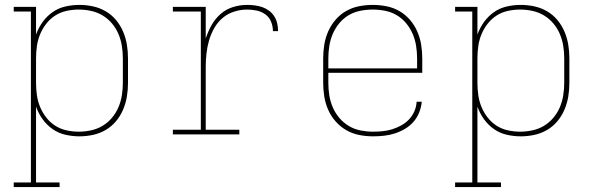

<svg xmlns="http://www.w3.org/2000/svg" viewBox="-20 -548 2440 783"><path d="M36 215V196H106V-501H36V-520H127V-407Q137 -435 154 -458.5Q171 -482 194.5 -498.5Q218 -515 246.5 -521.5Q275 -528 304 -528Q332 -528 359.5 -522Q387 -516 411 -502Q435 -488 453 -466.5Q471 -445 482 -419Q493 -393 497.5 -365.5Q502 -338 502 -310V-210Q502 -182 497.5 -154.5Q493 -127 482 -101Q471 -75 453 -53.5Q435 -32 411 -18Q387 -4 359.5 2Q332 8 304 8Q275 8 246.5 1.5Q218 -5 194.5 -21.5Q171 -38 154 -61.5Q137 -85 127 -113V196H223V215ZM301 -11Q326 -11 351.5 -16.5Q377 -22 398.5 -35Q420 -48 436.5 -67.5Q453 -87 463 -110.5Q473 -134 477 -159.5Q481 -185 481 -210V-310Q481 -335 477 -360.5Q473 -386 463 -409.5Q453 -433 436.5 -452.5Q420 -472 398.5 -485Q377 -498 351.5 -503.5Q326 -509 301 -509Q276 -509 251 -503.5Q226 -498 205 -484.5Q184 -471 168.5 -451Q153 -431 143.5 -408Q134 -385 130.5 -360Q127 -335 127 -310V-210Q127 -185 130.5 -160Q134 -135 143.5 -112Q153 -89 168.5 -69Q184 -49 205 -35.5Q226 -22 251 -16.5Q276 -11 301 -11Z M685 0V-19H799V-501H685V-520H819V-391Q828 -419 842.5 -445Q857 -471 879 -490.5Q901 -510 929.5 -519Q958 -528 988 -528Q1003 -528 1019 -526Q1035 -524 1049.5 -519Q1064 -514 1077 -504.5Q1090 -495 1098.5 -481.5Q1107 -468 1110.5 -452.5Q1114 -437 1114 -421H1093Q1093 -441 1085.5 -459.5Q1078 -478 1062 -489.5Q1046 -501 1026.5 -505Q1007 -509 988 -509Q961 -509 934.5 -500.5Q908 -492 887.5 -474.5Q867 -457 853.5 -433Q840 -409 832.5 -383Q825 -357 822 -330Q819 -303 819 -276V-19H956V0Z M1501 8Q1473 8 1445 2.5Q1417 -3 1392.5 -17Q1368 -31 1349 -52.5Q1330 -74 1318.5 -100Q1307 -126 1302.5 -154Q1298 -182 1298 -210V-310Q1298 -338 1302.5 -366Q1307 -394 1318.5 -420Q1330 -446 1348.5 -467.5Q1367 -489 1391.5 -503Q1416 -517 1444 -522.5Q1472 -528 1500 -528Q1528 -528 1556 -522.5Q1584 -517 1608.5 -503Q1633 -489 1651.5 -467.5Q1670 -446 1681.5 -420Q1693 -394 1697.5 -366Q1702 -338 1702 -310V-251H1319V-210Q1319 -184 1323 -159Q1327 -134 1337 -110.5Q1347 -87 1364 -67Q1381 -47 1403 -34Q1425 -21 1450.5 -16Q1476 -11 1501 -11Q1521 -11 1541 -13Q1561 -15 1580 -21Q1599 -27 1617 -37Q1635 -47 1648.5 -61.5Q1662 -76 1670 -94.5Q1678 -113 1679 -133H1700Q1698 -111 1689.5 -89.5Q1681 -68 1666 -51Q1651 -34 1631.5 -22.5Q1612 -11 1590.5 -4Q1569 3 1546.5 5.5Q1524 8 1501 8ZM1319 -269H1681V-310Q1681 -335 1677 -360.5Q1673 -386 1663 -409.5Q1653 -433 1636.5 -453Q1620 -473 1598 -486Q1576 -499 1550.5 -504Q1525 -509 1500 -509Q1475 -509 1449.5 -504Q1424 -499 1402 -486Q1380 -473 1363.5 -453Q1347 -433 1337 -409.5Q1327 -386 1323 -360.5Q1319 -335 1319 -310Z M1836 215V196H1906V-501H1836V-520H1927V-407Q1937 -435 1954 -458.5Q1971 -482 1994.5 -498.5Q2018 -515 2046.5 -521.5Q2075 -528 2104 -528Q2132 -528 2159.5 -522Q2187 -516 2211 -502Q2235 -488 2253 -466.5Q2271 -445 2282 -419Q2293 -393 2297.5 -365.5Q2302 -338 2302 -310V-210Q2302 -182 2297.5 -154.5Q2293 -127 2282 -101Q2271 -75 2253 -53.5Q2235 -32 2211 -18Q2187 -4 2159.5 2Q2132 8 2104 8Q2075 8 2046.5 1.5Q2018 -5 1994.5 -21.5Q1971 -38 1954 -61.5Q1937 -85 1927 -113V196H2023V215ZM2101 -11Q2126 -11 2151.5 -16.5Q2177 -22 2198.5 -35Q2220 -48 2236.5 -67.5Q2253 -87 2263 -110.5Q2273 -134 2277 -159.5Q2281 -185 2281 -210V-310Q2281 -335 2277 -360.5Q2273 -386 2263 -409.5Q2253 -433 2236.5 -452.5Q2220 -472 2198.5 -485Q2177 -498 2151.5 -503.5Q2126 -509 2101 -509Q2076 -509 2051 -503.5Q2026 -498 2005 -484.5Q1984 -471 1968.5 -451Q1953 -431 1943.5 -408Q1934 -385 1930.5 -360Q1927 -335 1927 -310V-210Q1927 -185 1930.5 -160Q1934 -135 1943.5 -112Q1953 -89 1968.5 -69Q1984 -49 2005 -35.5Q2026 -22 2051 -16.5Q2076 -11 2101 -11Z"/></svg>

Font: Iosevka Etoile Thin
Style: Regular
Weight: 100
Designer: Belleve Invis
Foundry: Belleve Invis
Version: Version 22.1.2; ttfautohint (v1.8.4)